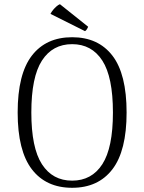

<svg xmlns="http://www.w3.org/2000/svg" viewBox="-20 -880 686 913"><path d="M323 13Q199 13 131.5 -75Q64 -163 64 -345Q64 -528 131.5 -615.5Q199 -703 323 -703Q447 -703 514.5 -615.5Q582 -528 582 -345Q582 -163 514.5 -75Q447 13 323 13ZM323 -21Q416 -21 466.5 -99Q517 -177 517 -345Q517 -514 466.5 -592Q416 -670 323 -670Q230 -670 179.5 -592Q129 -514 129 -345Q129 -177 179.5 -99Q230 -21 323 -21ZM220 -814Q225 -824 232.5 -833Q240 -842 248.5 -849.5Q257 -857 265 -860L399 -753Q398 -749 393.5 -741.5Q389 -734 384 -732Z"/></svg>

Font: Arima Thin Light
Style: Regular
Weight: 300
Version: Version 1.100